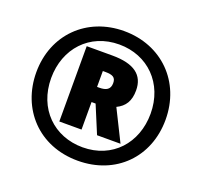

<svg xmlns="http://www.w3.org/2000/svg" viewBox="-126 -868 1077 1023"><g transform="rotate(20 412.0 -357.0)"><path d="M413 10C629 10 779 -143 779 -355C779 -570 624 -724 411 -724C200 -724 45 -572 45 -358C45 -152 190 10 413 10ZM413 -66C251 -66 130 -182 130 -356C130 -523 243 -648 411 -648C573 -648 693 -530 693 -358C693 -191 581 -66 413 -66ZM250 -153H376V-309H399L464 -153H597L509 -330C555 -352 578 -388 578 -448C578 -535 520 -580 395 -580H250ZM389 -395H376V-485H390C433 -485 450 -475 450 -443C450 -407 427 -395 389 -395Z"/></g></svg>

Font: Noto Sans Hebrew Condensed Black
Style: Regular
Weight: 900
Width: 3
Designer: Monotype Design Team
Foundry: Monotype Imaging Inc.
Version: Version 2.004